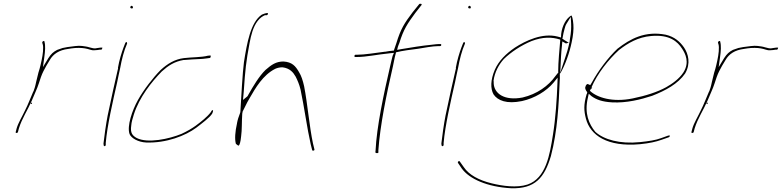

<svg xmlns="http://www.w3.org/2000/svg" viewBox="-20 -740 4170 1024"><path d="M64 -37C63 -31 65 -31 66 -31C72 -31 74 -31 76 -37L81 -56C97 -108 128 -154 149 -202C162 -235 178 -266 187 -295C194 -317 202 -342 212 -361L227 -389L245 -419C264 -453 296 -473 343 -479L362 -482C389 -486 415 -485 433 -482C454 -479 468 -470 483 -472H484C492 -472 507 -474 512 -475H521C523 -476 526 -482 526 -485C526 -486 526 -487 523 -486H515C506 -484 495 -484 488 -482H485C479 -482 475 -483 471 -484L455 -488C448 -490 445 -491 438 -492L417 -495C396 -498 367 -492 340 -489L314 -484L285 -474C264 -463 253 -453 238 -430L209 -382L216 -433C221 -468 223 -497 217 -518V-519C216 -525 205 -519 206 -515L205 -513C206 -508 210 -501 210 -488C211 -460 204 -426 196 -392C193 -378 189 -366 185 -353C181 -334 176 -319 173 -304L169 -286C167 -277 164 -268 161 -260L159 -253H158C143 -219 130 -183 113 -150C98 -118 77 -84 69 -56ZM160 -258H161ZM144 -186H150L151 -192H145ZM148 -199V-200ZM185 -351H186ZM338 -489H340Z M675 -702C674 -699 677 -695 682 -695C687 -695 688 -695 689 -700C690 -703 686 -709 683 -709C679 -709 676 -707 675 -702ZM609 -378 610 -377 593 -302C587 -275 580 -246 574 -216L554 -123C546 -83 535 -6 532 25L533 36C537 41 542 42 544 33V23V22C552 -71 581 -196 605 -302C611 -329 615 -353 621 -377C629 -422 641 -470 658 -508C658 -509 658 -510 657 -513C651 -525 644 -499 641 -492L640 -490C628 -458 616 -419 609 -378ZM620 -376H621ZM657 -513Z M680 -71C681 -87 687 -108 694 -130C723 -221 788 -303 843 -359C876 -389 910 -412 959 -420H962C976 -421 991 -422 1003 -423C1029 -425 1064 -425 1077 -428H1078C1089 -430 1097 -430 1101 -431C1106 -442 1104 -444 1102 -444C1100 -444 1095 -444 1090 -443H1089C1056 -434 997 -435 960 -430C912 -424 873 -400 837 -367C797 -327 746 -261 716 -207C685 -152 656 -67 671 -25C680 -3 717 18 759 20C867 24 969 -16 1027 -59C1057 -82 1096 -111 1111 -133C1116 -143 1117 -150 1116 -152H1115L1114 -153C1113 -153 1108 -150 1106 -145V-144C1086 -117 1054 -92 1023 -69C1002 -54 978 -40 948 -26C882 1 768 26 709 -4C686 -17 674 -31 680 -71ZM962 -422Z M1281 -408C1274 -359 1266 -212 1262 -144L1261 -139C1253 -119 1247 -100 1244 -83V-82C1234 -38 1231 2 1238 27C1244 33 1251 37 1253 37C1258 33 1263 18 1266 -13C1271 -48 1269 -91 1272 -134L1273 -139C1274 -141 1273 -141 1274 -144V-145L1288 -173C1294 -187 1303 -202 1311 -216C1342 -270 1382 -340 1448 -373C1459 -378 1472 -381 1485 -381H1487C1526 -376 1544 -354 1557 -331C1566 -313 1576 -291 1583 -262C1602 -173 1618 -54 1637 29L1645 61C1646 65 1658 65 1657 57L1649 24C1630 -65 1620 -188 1602 -280C1595 -311 1587 -336 1575 -355C1556 -388 1538 -409 1492 -412C1452 -412 1428 -395 1396 -367C1362 -334 1330 -280 1304 -234L1302 -230C1302 -229 1299 -226 1298 -225L1276 -207L1280 -252C1288 -369 1292 -409 1311 -510C1319 -553 1330 -597 1354 -628C1368 -646 1380 -653 1393 -659H1403C1406 -660 1410 -664 1409 -668C1409 -676 1378 -663 1375 -661C1317 -621 1297 -511 1281 -408ZM1492 -410V-411Z M1870 -442C1869 -439 1872 -436 1874 -436H1882C1935 -436 1989 -449 2060 -456L2081 -458L2074 -442C2069 -425 2066 -408 2061 -388C2026 -237 1989 -64 1983 63L1982 72C1983 79 2000 78 1998 72V62V61C2007 -70 2041 -237 2076 -388C2081 -410 2084 -432 2090 -452L2092 -461C2129 -470 2170 -475 2210 -480C2241 -485 2287 -494 2317 -494H2326C2330 -494 2332 -495 2333 -498C2334 -503 2333 -505 2329 -505H2320C2315 -505 2301 -504 2279 -501C2235 -497 2173 -487 2120 -478L2098 -474L2102 -490C2104 -497 2107 -503 2110 -511C2132 -583 2153 -614 2195 -671L2228 -713C2233 -720 2219 -723 2215 -717L2181 -675C2137 -617 2117 -586 2094 -510C2090 -499 2085 -484 2081 -472V-470H2078C2062 -469 2051 -467 2034 -464H2031C1981 -458 1926 -448 1883 -448H1876C1873 -448 1871 -445 1870 -442ZM2090 -450H2092ZM2215 -717V-718Z M2477 -702C2476 -699 2479 -695 2484 -695C2489 -695 2490 -695 2491 -700C2492 -703 2488 -709 2485 -709C2481 -709 2478 -707 2477 -702ZM2411 -378 2412 -377 2395 -302C2389 -275 2382 -246 2376 -216L2356 -123C2348 -83 2337 -6 2334 25L2335 36C2339 41 2344 42 2346 33V23V22C2354 -71 2383 -196 2407 -302C2413 -329 2417 -353 2423 -377C2431 -422 2443 -470 2460 -508C2460 -509 2460 -510 2459 -513C2453 -525 2446 -499 2443 -492L2442 -490C2430 -458 2418 -419 2411 -378ZM2422 -376H2423ZM2459 -513Z M2422 124V128L2443 159C2483 214 2578 257 2706 264C2835 268 2884 206 2918 93C2954 -44 2960 -187 2965 -307L2966 -323C2966 -327 2965 -336 2966 -344H2965L2966 -348L2969 -350C2994 -393 3017 -456 3029 -515C3037 -550 3040 -586 3038 -609C3036 -639 3030 -658 3027 -657H3026C3000 -642 2978 -603 2973 -559L2972 -540L2954 -545C2873 -566 2783 -523 2726 -486C2679 -454 2640 -416 2619 -368C2596 -314 2595 -268 2612 -237C2634 -204 2682 -184 2764 -201C2832 -216 2894 -254 2932 -299L2954 -326L2953 -295C2950 -215 2943 -107 2929 -21C2912 86 2892 210 2794 244C2737 263 2660 252 2603 238C2533 221 2481 192 2454 152L2432 121C2432 121 2430 119 2429 119C2427 119 2423 121 2422 124ZM2612 -307V-308C2618 -355 2640 -395 2667 -425C2705 -462 2759 -498 2815 -521C2875 -544 2924 -543 2967 -529L2968 -528V-527C2964 -478 2957 -409 2957 -358L2958 -354L2942 -334C2905 -282 2844 -238 2767 -220C2669 -201 2615 -242 2613 -296V-307ZM2979 -534 2981 -541C2983 -556 2987 -571 2991 -586C2993 -596 2997 -607 3003 -616L3024 -650L3026 -615C3027 -592 3026 -568 3020 -534L3017 -510H3016L3013 -496C3009 -478 3003 -458 2996 -438L2968 -352L2972 -437C2973 -458 2975 -479 2977 -496L2979 -519L2997 -509V-508C2997 -508 3000 -508 3001 -509L3013 -512L2999 -521C2987 -527 2988 -529 2979 -534ZM2981 -541H2982L2981 -542ZM2965 -322 2966 -323ZM3013 -512 3016 -510V-513Z M3104 -281C3097 -271 3104 -258 3112 -248L3110 -239H3109C3092 -181 3094 -149 3105 -107C3128 -19 3218 45 3394 29C3444 24 3479 16 3507 6C3520 1 3534 -4 3547 -8C3548 -8 3551 -10 3553 -16V-17C3554 -18 3551 -16 3552 -17H3544L3505 -3C3478 7 3442 13 3393 18C3285 29 3200 4 3155 -37C3121 -78 3096 -136 3115 -217L3120 -240L3135 -227C3160 -209 3191 -197 3245 -194C3321 -190 3397 -209 3458 -229C3530 -257 3596 -293 3634 -348C3665 -401 3651 -453 3628 -487C3607 -517 3578 -544 3530 -555C3421 -576 3342 -534 3273 -480C3225 -435 3171 -364 3136 -299L3128 -286L3117 -291C3112 -293 3110 -292 3104 -283ZM3126 -256 3134 -271 3133 -268H3137L3138 -273H3134C3166 -348 3226 -423 3281 -473C3330 -511 3383 -542 3453 -548C3551 -557 3594 -518 3618 -480C3635 -454 3659 -408 3625 -354C3603 -320 3565 -293 3533 -275C3486 -249 3423 -229 3354 -215C3246 -193 3164 -220 3127 -255ZM3634 -347Z M3668 -37C3667 -31 3669 -31 3670 -31C3676 -31 3678 -31 3680 -37L3685 -56C3701 -108 3732 -154 3753 -202C3766 -235 3782 -266 3791 -295C3798 -317 3806 -342 3816 -361L3831 -389L3849 -419C3868 -453 3900 -473 3947 -479L3966 -482C3993 -486 4019 -485 4037 -482C4058 -479 4072 -470 4087 -472H4088C4096 -472 4111 -474 4116 -475H4125C4127 -476 4130 -482 4130 -485C4130 -486 4130 -487 4127 -486H4119C4110 -484 4099 -484 4092 -482H4089C4083 -482 4079 -483 4075 -484L4059 -488C4052 -490 4049 -491 4042 -492L4021 -495C4000 -498 3971 -492 3944 -489L3918 -484L3889 -474C3868 -463 3857 -453 3842 -430L3813 -382L3820 -433C3825 -468 3827 -497 3821 -518V-519C3820 -525 3809 -519 3810 -515L3809 -513C3810 -508 3814 -501 3814 -488C3815 -460 3808 -426 3800 -392C3797 -378 3793 -366 3789 -353C3785 -334 3780 -319 3777 -304L3773 -286C3771 -277 3768 -268 3765 -260L3763 -253H3762C3747 -219 3734 -183 3717 -150C3702 -118 3681 -84 3673 -56ZM3764 -258H3765ZM3748 -186H3754L3755 -192H3749ZM3752 -199V-200ZM3789 -351H3790ZM3942 -489H3944Z"/></svg>

Font: Stray Cat
Style: HlExtObl
Weight: 100
Version: Version 1.0